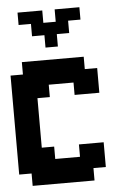

<svg xmlns="http://www.w3.org/2000/svg" viewBox="-54 -789 536 828"><g transform="rotate(-5 214.5 -375.0)"><path d="M321.4 -482.1H375V-375H267.9V-428.6H160.7V-375H107.1V-160.7H160.7V-107.1H267.9V-160.7H375V-53.6H321.4V0H53.6V-53.6H0V-482.1H53.6V-535.7H321.4ZM53.6 -696.4V-750H160.7V-696.4H214.3V-750H321.4V-696.4H267.9V-642.9H214.3V-589.3H160.7V-642.9H107.1V-696.4Z"/></g></svg>

Font: Jersey 10
Style: Regular
Weight: 400
Designer: Sarah Cadigan-Fried
Version: Version 1.000